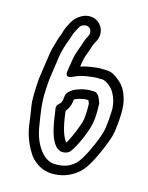

<svg xmlns="http://www.w3.org/2000/svg" viewBox="-122 -853 748 969"><g transform="rotate(15 252.5 -368.5)"><path d="M220 -460C245 -472 267 -480 317 -485C338 -488 344 -486 370 -486C375 -486 390 -481 410 -464C435 -444 458 -392 455 -343C453 -303 453 -294 447 -250C444 -233 435 -204 419 -166C390 -98 364 -57 348 -44C317 -18 289 -11 249 -11C224 -11 196 -22 171 -54C143 -90 129 -131 122 -175C112 -237 101 -292 106 -367C107 -383 108 -405 110 -421L128 -545C132 -570 144 -610 152 -629C162 -652 162 -668 177 -693C186 -708 187 -717 203 -724C235 -738 257 -708 244 -681C237 -669 231 -657 227 -642C218 -610 202 -581 197 -545L187 -482C187 -482 177 -440 220 -460ZM243 -520 247 -545C250 -566 259 -590 266 -608C271 -620 276 -642 282 -652L288 -663C316 -714 286 -759 254 -772C205 -791 156 -756 138 -722C128 -704 117 -683 113 -665C108 -643 103 -640 98 -622C93 -605 81 -566 78 -545L60 -421C59 -413 57 -404 57 -393C55 -356 51 -298 57 -265C63 -229 67 -198 72 -161C81 -109 100 -63 129 -21C129 -21 130 -20 130 -19C161 17 198 37 241 39C290 41 338 26 378 -8C409 -34 435 -82 465 -152C482 -192 493 -224 497 -250C500 -272 502 -289 503 -302C505 -341 508 -378 499 -412C490 -451 473 -482 446 -504C424 -523 403 -536 378 -536C349 -536 343 -539 318 -535C290 -532 266 -527 243 -520ZM308 -96C335 -131 374 -220 381 -269C385 -297 386 -328 384 -363C384 -365 384 -367 383 -369L377 -384C372 -397 362 -417 342 -417H325C297 -418 255 -406 235 -393C225 -386 209 -376 206 -356L203 -334C202 -324 197 -317 188 -309C171 -295 179 -279 181 -263C191 -184 205 -129 230 -100C233 -96 237 -92 242 -89L253 -83C256 -81 260 -80 264 -80H275C287 -80 302 -88 308 -96ZM275 -131 274 -132C257 -152 241 -194 231 -276C231 -279 230 -282 230 -285C241 -298 250 -316 253 -334L255 -350C262 -355 271 -359 288 -363C313 -369 311 -367 327 -367C327 -366 328 -364 329 -362L334 -350C335 -319 334 -292 331 -269C326 -237 294 -161 275 -131Z"/></g></svg>

Font: AppleStorm
Style: XbdOutIta
Weight: 800
Foundry: Cannot Into Space Fonts
Version: Version 1.01